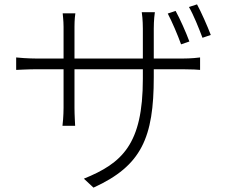

<svg xmlns="http://www.w3.org/2000/svg" viewBox="-20 -804 1040 879"><path d="M847 -614C832 -655 803 -720 784 -754L748 -742C767 -706 794 -643 809 -601ZM684 -536V-673C684 -711 688 -744 689 -748H629C630 -744 634 -711 634 -673V-536H321V-682C321 -713 324 -739 325 -743H267C267 -739 271 -710 271 -681V-536H149C111 -536 57 -540 54 -541V-484C58 -484 109 -487 149 -487H271V-310C271 -276 267 -232 266 -228H324C324 -232 321 -278 321 -310V-487H634V-443C634 -143 539 -57 364 14L408 55C628 -45 684 -174 684 -451V-487H815C855 -487 892 -485 896 -484V-541C890 -540 855 -536 815 -536ZM845 -772C866 -736 890 -676 907 -631L945 -644C929 -686 901 -749 882 -784Z"/></svg>

Font: Noto Sans JP Light
Style: Regular
Weight: 300
Designer: Ryoko NISHIZUKA (kana & ideographs); Paul D. Hunt (Latin, Greek & Cyrillic); Wenlong ZHANG (bopomofo); Sandoll Communica
Foundry: Adobe Systems Incorporated
Version: Version 1.004;PS 1.004;hotconv 1.0.82;makeotf.lib2.5.63406